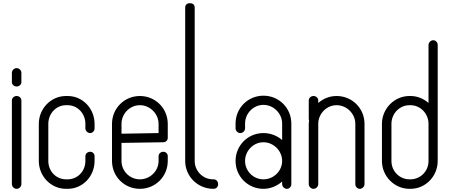

<svg xmlns="http://www.w3.org/2000/svg" viewBox="-20 -1190 2838 1212"><path d="M85 -760C69 -760 55 -746 55 -730V-672C55 -656 69 -644 85 -644C101 -644 115 -656 115 -672V-730C115 -746 101 -760 85 -760ZM85 -584C69 -584 55 -572 55 -556V-28C55 -12 69 2 85 2C101 2 115 -12 115 -28V-556C115 -572 101 -584 85 -584Z M397 -584C301 -584 225 -504 225 -408V-174C225 -78 301 2 397 2H407C503 2 577 -78 577 -174V-204C577 -220 565 -232 549 -232C533 -232 519 -220 519 -204V-174C519 -108 469 -58 407 -58H397C335 -58 285 -108 285 -174V-408C285 -474 335 -526 397 -526H407C469 -526 519 -474 519 -408V-380C519 -364 533 -350 549 -350C565 -350 577 -364 577 -380V-408C577 -504 503 -584 407 -584Z M863 -584C765 -584 687 -506 687 -408V-322V-316V-312V-174C687 -76 765 2 863 2C961 2 1039 -76 1039 -174V-204C1039 -220 1027 -232 1011 -232C995 -232 981 -220 981 -204V-174C981 -110 927 -58 863 -58C799 -58 747 -110 747 -174V-288L1011 -292C1027 -292 1039 -304 1039 -320V-408C1039 -506 961 -584 863 -584ZM863 -526C927 -526 981 -472 981 -408V-350L747 -346V-408C747 -472 799 -526 863 -526Z M1149 -174C1149 -76 1229 2 1327 2C1347 2 1357 -12 1357 -28C1357 -42 1347 -58 1329 -58H1327H1325C1261 -58 1209 -110 1209 -174V-1142C1209 -1162 1195 -1170 1179 -1170C1163 -1170 1149 -1162 1149 -1142Z M1643 -586C1545 -586 1467 -508 1467 -410V-380C1467 -364 1481 -350 1497 -350C1513 -350 1527 -364 1527 -380V-410C1527 -474 1579 -528 1643 -528C1707 -528 1761 -474 1761 -410V-306C1729 -334 1687 -350 1643 -350C1545 -350 1467 -272 1467 -174C1467 -76 1545 2 1643 2C1687 2 1729 -16 1761 -44V-28C1761 -12 1775 2 1791 2C1807 2 1819 -12 1819 -28V-410C1819 -508 1741 -586 1643 -586ZM1643 -292C1707 -292 1761 -238 1761 -174C1761 -110 1707 -58 1643 -58C1579 -58 1527 -110 1527 -174C1527 -238 1579 -292 1643 -292Z M1959 -584C1943 -584 1929 -572 1929 -556V-438C1929 -436 1931 -430 1931 -428C1931 -422 1929 -416 1929 -408V-28C1929 -12 1943 2 1959 2C1975 2 1989 -12 1989 -28V-408C1989 -472 2041 -526 2105 -526C2169 -526 2223 -472 2223 -408V-28C2223 -12 2235 2 2251 2C2267 2 2281 -12 2281 -28V-408C2281 -506 2203 -584 2105 -584C2061 -584 2021 -568 1989 -540V-556C1989 -572 1975 -584 1959 -584Z M2715 -936C2699 -936 2685 -922 2685 -906V-540C2653 -568 2613 -584 2571 -584H2565C2469 -584 2391 -504 2391 -408V-174C2391 -78 2469 2 2565 2H2571C2667 2 2743 -78 2743 -174V-408V-428V-438V-906C2743 -922 2731 -936 2715 -936ZM2565 -526H2571C2633 -526 2685 -474 2685 -408V-174C2685 -108 2633 -58 2571 -58H2565C2503 -58 2451 -108 2451 -174V-408C2451 -474 2503 -526 2565 -526Z"/></svg>

Font: bauhaus_2017
Style: _regular
Weight: 400
Version: Version 1.0